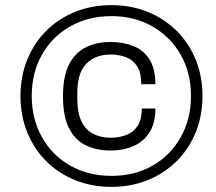

<svg xmlns="http://www.w3.org/2000/svg" viewBox="-20 -718 842 750"><path d="M415 12Q338 12 273 -14.5Q208 -41 160.5 -88.5Q113 -136 86.5 -201Q60 -266 60 -343Q60 -420 86.5 -485Q113 -550 160.5 -597.5Q208 -645 273 -671.5Q338 -698 415 -698Q492 -698 557 -671.5Q622 -645 670 -597.5Q718 -550 744.5 -485Q771 -420 771 -343Q771 -266 744.5 -201Q718 -136 670 -88.5Q622 -41 557 -14.5Q492 12 415 12ZM412 -130Q357 -130 315 -150.5Q273 -171 249.5 -217.5Q226 -264 226 -342Q226 -420 249.5 -466Q273 -512 315 -533Q357 -554 412 -554Q460 -554 500 -538.5Q540 -523 563.5 -486.5Q587 -450 587 -389H532Q532 -433 516 -458.5Q500 -484 472.5 -494.5Q445 -505 412 -505Q353 -505 317.5 -469.5Q282 -434 282 -354V-331Q282 -278 298 -244.5Q314 -211 343.5 -195.5Q373 -180 412 -180Q445 -180 473 -190.5Q501 -201 517.5 -226Q534 -251 534 -294H587Q587 -236 563.5 -200Q540 -164 500.5 -147Q461 -130 412 -130ZM415 -31Q506 -31 576 -71Q646 -111 686 -182Q726 -253 726 -343Q726 -434 686 -504Q646 -574 576 -614.5Q506 -655 415 -655Q325 -655 254.5 -615Q184 -575 144 -504.5Q104 -434 104 -343Q104 -253 144 -182Q184 -111 254.5 -71Q325 -31 415 -31Z"/></svg>

Font: Archivo SemiExpanded Light
Style: Italic
Weight: 300
Width: 6
Italic angle: -10°
Designer: Hector Gatti
Foundry: Omnibus-Type
Version: Version 2.001